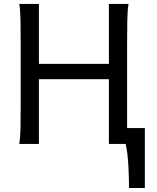

<svg xmlns="http://www.w3.org/2000/svg" viewBox="-20 -733 802 978"><path d="M717.8 -80.6V224.6H637.2Q637.2 201.7 636.5 172.4Q635.7 143.1 634 112.5Q632.3 82 628.9 52.7Q625.5 23.4 620.1 0H534.7V-329.6H178.2V0H78.1Q83.5 -29.3 84.5 -84.7Q85.4 -140.1 85.4 -212.4V-500.5Q85.4 -572.8 84.5 -628.2Q83.5 -683.6 78.1 -712.9H178.2V-407.7H534.7V-712.9H634.8Q629.4 -683.6 628.4 -628.2Q627.4 -572.8 627.4 -500.5V-80.6Z"/></svg>

Font: Andika
Style: Regular
Weight: 400
Designer: Victor Gaultney, Annie Olsen, Julie Remington, Don Collingsworth, Eric Hays
Foundry: SIL International
Version: Version 1.001